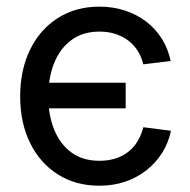

<svg xmlns="http://www.w3.org/2000/svg" viewBox="-20 -559 584 590"><path d="M285.6 11.7Q212.9 11.7 158 -22.9Q103 -57.6 72.5 -119.6Q42 -181.6 42 -262.7Q42 -344.2 72.5 -406.5Q103 -468.8 158 -503.7Q212.9 -538.6 285.6 -538.6Q327.6 -538.6 364 -526.6Q400.4 -514.6 429.2 -492.7Q458 -470.7 477.3 -439.9Q496.6 -409.2 504.4 -371.6L420.4 -361.3Q415 -383.3 403.8 -401.6Q392.6 -419.9 375.5 -433.3Q358.4 -446.8 335.9 -454.3Q313.5 -461.9 285.6 -461.9Q234.4 -461.9 199.2 -435.8Q164.1 -409.7 146.2 -364.7Q128.4 -319.8 128.4 -262.7Q128.4 -206.1 146.2 -161.4Q164.1 -116.7 199 -90.8Q233.9 -64.9 285.6 -64.9Q313.5 -64.9 335.9 -72.3Q358.4 -79.6 375.2 -93.3Q392.1 -106.9 403.3 -126Q414.6 -145 420.4 -168L505.4 -157.2Q497.6 -119.6 478 -88.9Q458.5 -58.1 429.4 -35.4Q400.4 -12.7 364 -0.5Q327.6 11.7 285.6 11.7ZM110.8 -226.1V-304.7H366.2V-226.1Z"/></svg>

Font: Inter 24pt
Style: Regular
Weight: 400
Designer: Rasmus Andersson
Foundry: rsms
Version: Version 4.001;git-66647c0bb